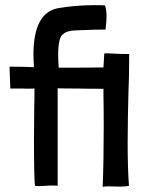

<svg xmlns="http://www.w3.org/2000/svg" viewBox="-20 -725 595 746"><path d="M383 -232Q383 -103 379 1Q387 -1 400 -1L447 0Q468 0 481 -3Q476 -73 476 -171Q476 -214 477 -273Q478 -332 479 -364Q480 -389 481 -426Q482 -463 482 -512V-515Q445 -515 415 -517Q392 -519 385 -517V-516Q384 -506 383.5 -489Q383 -472 382 -463Q324 -462 208 -462Q206 -496 206 -510Q206 -580 225 -592Q239 -606 275 -607Q368 -611 390 -610Q394 -642 394 -660Q394 -687 388 -704Q376 -705 348 -705Q279 -705 210 -694Q110 -679 110 -513Q110 -492 112 -464Q70 -466 17 -466L20 -381H69Q82 -380 95 -380.5Q108 -381 114 -381Q114 -337 113 -306L112 -181Q112 -28 116 -3Q121 -2 132 -2Q144 -2 172 -4H174H188Q199 -4 204 -3V-382Q225 -381 283 -381Q314 -380 382 -380V-352Q383 -311 383 -232Z"/></svg>

Font: Londrina Solid Light
Style: Regular
Weight: 300
Designer: Marcelo Magalhaes
Foundry: Marcelo Magalhães
Version: Version 1.002